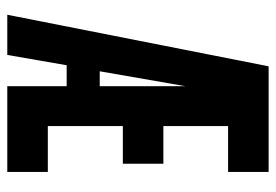

<svg xmlns="http://www.w3.org/2000/svg" viewBox="-138 -638 775 540"><g transform="rotate(90 250.0 -367.5)"><path d="M21 0 166 -735H463V-621H334V-439H440V-325H334V-114H463V0H222V-167H163L134 0ZM180 -260H222V-501L221 -496Q221 -494 220.5 -492.5Q220 -491 220 -490Z"/></g></svg>

Font: Iosevka SS04 Heavy
Style: Regular
Weight: 900
Monospace: yes
Designer: Belleve Invis
Foundry: Belleve Invis
Version: Version 19.0.0; ttfautohint (v1.8.4)